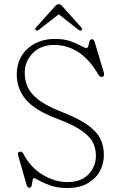

<svg xmlns="http://www.w3.org/2000/svg" viewBox="-20 -904 592 940"><path d="M308.5 16.5Q262.5 16.5 228.2 4.5Q194 -7.5 173.2 -19.5Q152.5 -31.5 146.5 -31.5Q141 -31.5 139.5 -19.8Q138 -8 135.5 3.5Q133 15 123.5 15Q114 15 109.5 -1L69 -142.5Q64 -159 78 -161.5Q88 -163.5 96 -148.5Q130 -83.5 189.5 -48Q249 -12.5 309.5 -12.5Q377 -12.5 413 -50.2Q449 -88 449.5 -139.5Q450 -175.5 435 -206Q420 -236.5 378.2 -265.2Q336.5 -294 256.5 -324Q152.5 -363 107.2 -416Q62 -469 62 -538.5Q62 -591.5 86.2 -630.8Q110.5 -670 153 -691.8Q195.5 -713.5 249 -713.5Q293 -713.5 324.5 -702.5Q356 -691.5 375.5 -680.2Q395 -669 403 -669Q410.5 -669 412.8 -679.8Q415 -690.5 418 -701.2Q421 -712 429.5 -712Q439.5 -712 444 -697L488.5 -548.5Q493 -532.5 482 -528Q470.5 -524 462 -538Q416.5 -615.5 362 -649.8Q307.5 -684 245 -684Q180 -684 140.5 -644Q101 -604 101 -546Q101 -508.5 116.5 -475.8Q132 -443 170.5 -414Q209 -385 277.5 -358Q357.5 -327 403.8 -295.8Q450 -264.5 469.5 -227.8Q489 -191 488.5 -143Q488 -100.5 467.8 -64.2Q447.5 -28 407.8 -5.8Q368 16.5 308.5 16.5ZM378.5 -755.5Q373 -752 364.5 -758L267.5 -834L170 -758Q161.5 -752 156 -755.5Q149 -760.5 156.5 -769.5L248.5 -872.5Q259 -884 268 -884Q276 -884 286 -872.5L378 -769.5Q385.5 -760.5 378.5 -755.5Z"/></svg>

Font: Fraunces 9pt S100 Thin
Style: Regular
Weight: 100
Version: Version 1.000; ttfautohint (v1.8.3)